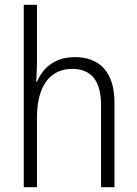

<svg xmlns="http://www.w3.org/2000/svg" viewBox="-20 -780 570 800"><path d="M79 0H134V-290C134 -425 191 -493 281 -493C358 -493 401 -446 401 -342V0H457V-352C457 -483 392 -542 292 -542C207 -542 158 -496 134 -439H131C132 -464 134 -488 134 -515V-760H79Z"/></svg>

Font: Noto Sans Mono Condensed Light
Style: Regular
Weight: 300
Width: 3
Designer: Monotype Design Team
Foundry: Monotype Imaging Inc.
Version: Version 2.014